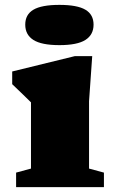

<svg xmlns="http://www.w3.org/2000/svg" viewBox="-20 -767 476 787"><path d="M223.5 -582Q150.5 -582 117 -603.2Q83.5 -624.5 83.5 -666Q83.5 -707.5 117 -727.2Q150.5 -747 223.5 -747Q296.5 -747 330 -727.2Q363.5 -707.5 363.5 -666Q363.5 -624.5 330 -603.2Q296.5 -582 223.5 -582ZM358 -537 345 -352V-76L406 -59.5V0H46V-59.5L107 -76V-347.5Q99 -355.5 76 -377.8Q53 -400 30 -422V-474L287 -537Z"/></svg>

Font: Newsreader Caption ExtraBold
Style: Regular
Weight: 800
Designer: Hugues Gentile
Foundry: Production Type
Version: Version 1.001